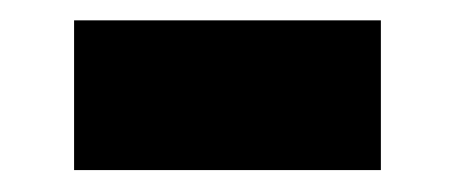

<svg xmlns="http://www.w3.org/2000/svg" viewBox="-20 -374 436 184"><path d="M51 -211V-354.5H345V-211Z"/></svg>

Font: Geologica Cursive
Style: Bold
Weight: 700
Designer: Sindre Bremnes, Frode Helland
Foundry: Monokrom Skriftforlag AS
Version: Version 1.010;gftools[0.9.28]